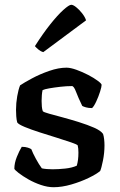

<svg xmlns="http://www.w3.org/2000/svg" viewBox="-20 -783 500 803"><path d="M204 0Q179 0 151 -9.5Q123 -19 98.5 -33Q74 -47 58 -59.5Q42 -72 40 -77Q40 -101 50.5 -127Q61 -153 71 -169Q86 -169 96.5 -165.5Q107 -162 111 -159Q117 -143 130 -119Q143 -95 155 -79Q163 -77 176 -76Q189 -75 200 -75Q224 -75 252.5 -78Q281 -81 301 -90Q308 -112 308 -145Q308 -163 305 -175Q302 -179 277.5 -187.5Q253 -196 217.5 -207Q182 -218 146 -229.5Q110 -241 83.5 -252Q57 -263 52 -271Q49 -282 48 -296.5Q47 -311 47 -324Q47 -352 52 -380.5Q57 -409 64 -426Q80 -437 113.5 -455Q147 -473 186 -486.5Q225 -500 258 -500Q275 -500 300 -491Q325 -482 349 -469.5Q373 -457 389 -445Q405 -433 405 -428Q405 -420 398.5 -399.5Q392 -379 382.5 -358.5Q373 -338 365 -331Q350 -331 339.5 -334Q329 -337 324 -340Q307 -375 298 -399Q289 -423 281 -423Q258 -423 232 -420Q206 -417 186 -413.5Q166 -410 158 -406Q156 -397 155 -385Q154 -373 154 -361Q154 -349 155 -337.5Q156 -326 159 -318Q162 -314 185.5 -307.5Q209 -301 242.5 -292Q276 -283 311 -272Q346 -261 373.5 -249Q401 -237 411 -223Q414 -214 415.5 -201Q417 -188 417 -175Q417 -143 410.5 -111Q404 -79 399 -68Q384 -55 351 -39Q318 -23 278.5 -11.5Q239 0 204 0ZM161 -565Q150 -568 140.5 -576Q131 -584 126 -590Q159 -642 190 -681Q221 -720 245 -741.5Q269 -763 278 -763Q286 -763 298.5 -753Q311 -743 323 -728Q335 -713 340 -698Z"/></svg>

Font: Texturina 72pt SemiBold
Style: Regular
Weight: 600
Designer: Guillermo Torres Carreño
Foundry: Omnibus-Type
Version: Version 1.002; ttfautohint (v1.8.3)